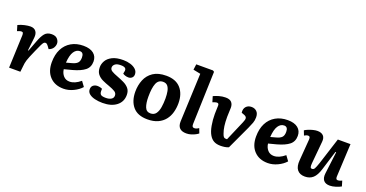

<svg xmlns="http://www.w3.org/2000/svg" viewBox="-35 -1473 4187 2194"><g transform="rotate(20 2058.5 -376.0)"><path d="M94 -401Q94 -416 90 -426.5Q86 -437 71 -437Q61 -437 48 -433Q35 -429 20 -423L0 -490Q37 -508 78.5 -517Q120 -526 148 -526Q193 -526 215 -497.5Q237 -469 231 -417L213 -260L220 -259L268 -386Q294 -457 323 -491.5Q352 -526 407 -526Q454 -526 476.5 -500.5Q499 -475 499 -445Q499 -419 483.5 -393Q468 -367 430 -353L410 -381Q398 -397 390 -403Q382 -409 372 -409Q361 -409 352 -400Q343 -391 329.5 -363.5Q316 -336 292 -281Q270 -232 257 -200Q244 -168 237 -146.5Q230 -125 227.5 -108Q225 -91 223 -72L215 0H78Z M793 -526Q874 -526 917.5 -491Q961 -456 961 -395Q961 -326 913 -287.5Q865 -249 767 -222L671 -197Q677 -149 705.5 -117.5Q734 -86 780 -86Q844 -86 913 -144L957 -84Q920 -42 861 -14Q802 14 742 14Q638 14 576.5 -50Q515 -114 515 -225Q515 -319 549 -386Q583 -453 646 -489.5Q709 -526 793 -526ZM821 -393Q821 -454 775 -454Q732 -454 703.5 -411Q675 -368 669 -276L735 -294Q778 -305 799.5 -326Q821 -347 821 -393Z M1234 -53Q1273 -53 1298.5 -68Q1324 -83 1324 -113Q1324 -143 1298 -159.5Q1272 -176 1222 -194Q1178 -209 1138.5 -227.5Q1099 -246 1074.5 -277Q1050 -308 1050 -361Q1050 -400 1072 -438.5Q1094 -477 1144 -502.5Q1194 -528 1277 -528Q1323 -528 1364 -515.5Q1405 -503 1430.5 -478.5Q1456 -454 1456 -419Q1456 -392 1438.5 -376.5Q1421 -361 1396 -361Q1375 -361 1355 -368Q1335 -375 1327 -383L1332 -407Q1339 -434 1325 -448.5Q1311 -463 1269 -463Q1222 -463 1200 -445Q1178 -427 1178 -403Q1178 -377 1204.5 -361Q1231 -345 1278 -328Q1320 -312 1359 -293.5Q1398 -275 1423.5 -245Q1449 -215 1449 -166Q1449 -83 1386.5 -34.5Q1324 14 1218 14Q1167 14 1123.5 3.5Q1080 -7 1054 -28.5Q1028 -50 1028 -83Q1028 -116 1049 -132.5Q1070 -149 1099 -149Q1116 -149 1132.5 -145Q1149 -141 1158 -136V-106Q1158 -79 1173 -66Q1188 -53 1234 -53Z M1764 15Q1644 15 1585.5 -54Q1527 -123 1527 -237Q1527 -314 1554 -380.5Q1581 -447 1641 -487.5Q1701 -528 1800 -528Q1916 -528 1976 -460.5Q2036 -393 2036 -278Q2036 -221 2021.5 -168Q2007 -115 1974.5 -74Q1942 -33 1890 -9Q1838 15 1764 15ZM1773 -61Q1817 -61 1839.5 -92Q1862 -123 1870 -173Q1878 -223 1878 -279Q1878 -328 1870.5 -366.5Q1863 -405 1844 -427.5Q1825 -450 1789 -450Q1732 -450 1709.5 -394.5Q1687 -339 1687 -232Q1687 -154 1705.5 -107.5Q1724 -61 1773 -61Z M2155 -681 2066 -699 2075 -767H2278L2295 -756L2274 -117Q2273 -97 2279 -85.5Q2285 -74 2305 -74Q2327 -74 2356 -94L2378 -37Q2368 -28 2346 -16Q2324 -4 2295.5 5Q2267 14 2237 14Q2126 14 2130 -94Z M2652 13Q2603 13 2570.5 -5Q2538 -23 2516 -61Q2492 -101 2480 -167.5Q2468 -234 2468 -306Q2468 -333 2469.5 -362.5Q2471 -392 2471 -408Q2471 -425 2465 -431Q2459 -437 2448 -437Q2438 -437 2422.5 -432Q2407 -427 2396 -423L2376 -490Q2402 -503 2441.5 -514.5Q2481 -526 2522 -526Q2571 -526 2593.5 -502Q2616 -478 2616 -436Q2616 -410 2614 -381.5Q2612 -353 2612 -325Q2612 -259 2618.5 -213Q2625 -167 2639 -129Q2648 -102 2657.5 -92.5Q2667 -83 2683 -83H2698L2803 -327Q2820 -365 2816.5 -383.5Q2813 -402 2787 -412L2752 -425Q2746 -472 2770.5 -499Q2795 -526 2837 -526Q2875 -526 2900 -502Q2925 -478 2925 -431Q2925 -394 2913.5 -362.5Q2902 -331 2883 -290L2750 -4Q2726 6 2701 9.5Q2676 13 2652 13Z M3277 -526Q3358 -526 3401.5 -491Q3445 -456 3445 -395Q3445 -326 3397 -287.5Q3349 -249 3251 -222L3155 -197Q3161 -149 3189.5 -117.5Q3218 -86 3264 -86Q3328 -86 3397 -144L3441 -84Q3404 -42 3345 -14Q3286 14 3226 14Q3122 14 3060.5 -50Q2999 -114 2999 -225Q2999 -319 3033 -386Q3067 -453 3130 -489.5Q3193 -526 3277 -526ZM3305 -393Q3305 -454 3259 -454Q3216 -454 3187.5 -411Q3159 -368 3153 -276L3219 -294Q3262 -305 3283.5 -326Q3305 -347 3305 -393Z M3488 -479Q3504 -490 3531 -501Q3558 -512 3586.5 -519Q3615 -526 3637 -526Q3686 -526 3710 -501Q3734 -476 3729 -427L3704 -159Q3701 -124 3705.5 -110.5Q3710 -97 3727 -97Q3745 -97 3756 -116Q3767 -135 3786 -191L3889 -513H4043L4023 -110Q4022 -75 4046 -75Q4058 -75 4071.5 -79Q4085 -83 4097 -89L4116 -25Q4091 -10 4051.5 2Q4012 14 3981 14Q3928 14 3904.5 -16Q3881 -46 3888 -102L3921 -369L3912 -371L3839 -135Q3815 -56 3776.5 -21Q3738 14 3678 14Q3615 14 3584 -25.5Q3553 -65 3560 -144L3580 -400Q3581 -423 3575 -431Q3569 -439 3556 -439Q3535 -439 3510 -423Z"/></g></svg>

Font: Literata 12pt
Style: Bold Italic
Weight: 700
Italic angle: -2°
Designer: Latin by Veronika Burian and Jose Scaglione. Greek by Irene Vlachou. Cyrillic by Vera Evstafieva
Foundry: TypeTogether
Version: Version 3.002